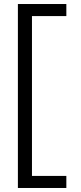

<svg xmlns="http://www.w3.org/2000/svg" viewBox="-20 -720 401 955"><path d="M310 215H69V-700H310V-640H139V155H310Z"/></svg>

Font: Rosa Sans Light
Style: Regular
Weight: 300
Designer: Pentagram / MCKL
Foundry: Pentagram / MCKL
Version: Version 1.005;September 16, 2019;FontCreator 11.5.0.2425 64-